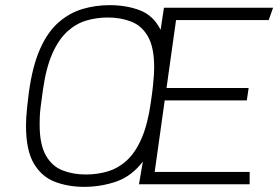

<svg xmlns="http://www.w3.org/2000/svg" viewBox="-20 -716 1081 746"><path d="M307 10Q244 10 192.5 -10Q141 -30 111 -81.5Q81 -133 81 -228Q81 -243 82 -260Q83 -277 85.5 -300.5Q88 -324 92 -356Q106 -459 135.5 -525.5Q165 -592 207.5 -629Q250 -666 300.5 -681Q351 -696 406 -696Q471 -696 523.5 -676Q576 -656 604 -600L617 -686H1041L1024 -638H664L627 -374H946L939 -326H620L581 -48H950V0H520L535 -88Q491 -31 431.5 -10.5Q372 10 307 10ZM314 -38Q358 -38 398.5 -50Q439 -62 472.5 -92.5Q506 -123 530 -178Q554 -233 566 -318Q572 -359 574.5 -384Q577 -409 578 -425Q579 -441 579 -454Q579 -532 555 -574Q531 -616 490 -632Q449 -648 399 -648Q355 -648 315 -636Q275 -624 241.5 -593.5Q208 -563 183.5 -508Q159 -453 147 -368Q141 -327 138 -301.5Q135 -276 134.5 -260.5Q134 -245 134 -232Q134 -155 158 -112.5Q182 -70 223 -54Q264 -38 314 -38Z"/></svg>

Font: Chivo Medium Thin
Style: Italic
Weight: 250
Italic angle: -8.05°
Version: Version 2.002